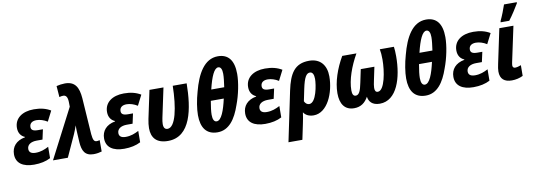

<svg xmlns="http://www.w3.org/2000/svg" viewBox="-71 -1270 5578 1998"><g transform="rotate(-10 2718.5 -271.5)"><path d="M198 10C266 10 325 -3 372 -28L373 -148C331 -126 289 -109 235 -109C184 -109 165 -130 165 -161C165 -206 206 -232 267 -232H328L351 -337H299C248 -337 227 -351 227 -382C227 -421 255 -442 301 -442C337 -442 379 -429 415 -406L470 -514C420 -544 364 -558 293 -558C170 -558 87 -498 87 -397C87 -342 114 -307 153 -291L152 -287C57 -270 9 -210 9 -132C9 -38 80 10 198 10Z M827 10C860 10 891 4 913 -3V-123C898 -119 890 -118 881 -118C855 -118 843 -135 837 -199L811 -585C802 -698 767 -767 659 -767C630 -767 595 -762 569 -755L578 -637C593 -642 605 -644 619 -644C645 -644 664 -627 666 -573L667 -520L398 0H555L661 -232C670 -252 687 -297 694 -318C693 -293 694 -256 696 -229L701 -139C707 -48 734 10 827 10Z M1150 10C1218 10 1277 -3 1324 -28L1325 -148C1283 -126 1241 -109 1187 -109C1136 -109 1117 -130 1117 -161C1117 -206 1158 -232 1219 -232H1280L1303 -337H1251C1200 -337 1179 -351 1179 -382C1179 -421 1207 -442 1253 -442C1289 -442 1331 -429 1367 -406L1422 -514C1372 -544 1316 -558 1245 -558C1122 -558 1039 -498 1039 -397C1039 -342 1066 -307 1105 -291L1104 -287C1009 -270 961 -210 961 -132C961 -38 1032 10 1150 10Z M1613 9C1855 9 1904 -282 1907 -548H1760C1756 -321 1715 -116 1630 -116C1603 -116 1588 -134 1588 -173C1588 -190 1591 -213 1596 -237L1662 -548H1514L1451 -251C1444 -217 1440 -184 1440 -156C1440 -55 1491 9 1613 9Z M2137 10C2258 10 2330 -94 2378 -235C2417 -337 2442 -465 2442 -554C2442 -701 2381 -769 2275 -769C2130 -769 2051 -623 2004 -443C1980 -360 1965 -267 1965 -201C1965 -68 2019 10 2137 10ZM2148 -440C2180 -573 2216 -655 2259 -655C2285 -655 2299 -628 2299 -580C2299 -542 2293 -497 2285 -440ZM2147 -104C2120 -104 2106 -131 2106 -180C2106 -214 2112 -263 2123 -325H2260C2233 -204 2197 -104 2147 -104Z M2641 10C2709 10 2768 -3 2815 -28L2816 -148C2774 -126 2732 -109 2678 -109C2627 -109 2608 -130 2608 -161C2608 -206 2649 -232 2710 -232H2771L2794 -337H2742C2691 -337 2670 -351 2670 -382C2670 -421 2698 -442 2744 -442C2780 -442 2822 -429 2858 -406L2913 -514C2863 -544 2807 -558 2736 -558C2613 -558 2530 -498 2530 -397C2530 -342 2557 -307 2596 -291L2595 -287C2500 -270 2452 -210 2452 -132C2452 -38 2523 10 2641 10Z M3127 -114C3103 -114 3086 -130 3076 -152L3102 -278C3127 -397 3151 -436 3189 -436C3216 -436 3231 -409 3231 -362C3231 -299 3201 -114 3127 -114ZM2844 240H2991L3025 78C3033 38 3042 -3 3046 -41C3065 -10 3102 10 3152 10C3298 10 3382 -189 3382 -362C3382 -479 3320 -558 3202 -558C3048 -558 2991 -461 2954 -287Z M3580 10C3652 10 3698 -27 3730 -85C3737 -34 3770 10 3851 10C4033 10 4103 -221 4103 -446C4103 -487 4101 -521 4097 -548H3948C3954 -517 3957 -483 3957 -438C3957 -316 3924 -116 3852 -116C3829 -116 3820 -132 3820 -162C3820 -182 3825 -208 3832 -241L3861 -379H3717L3688 -241C3671 -156 3654 -116 3618 -116C3593 -116 3582 -138 3582 -178C3582 -288 3631 -425 3701 -548H3551C3482 -430 3434 -292 3434 -173C3434 -60 3481 10 3580 10Z M4337 10C4458 10 4530 -94 4578 -235C4617 -337 4642 -465 4642 -554C4642 -701 4581 -769 4475 -769C4330 -769 4251 -623 4204 -443C4180 -360 4165 -267 4165 -201C4165 -68 4219 10 4337 10ZM4348 -440C4380 -573 4416 -655 4459 -655C4485 -655 4499 -628 4499 -580C4499 -542 4493 -497 4485 -440ZM4347 -104C4320 -104 4306 -131 4306 -180C4306 -214 4312 -263 4323 -325H4460C4433 -204 4397 -104 4347 -104Z M4841 10C4909 10 4968 -3 5015 -28L5016 -148C4974 -126 4932 -109 4878 -109C4827 -109 4808 -130 4808 -161C4808 -206 4849 -232 4910 -232H4971L4994 -337H4942C4891 -337 4870 -351 4870 -382C4870 -421 4898 -442 4944 -442C4980 -442 5022 -429 5058 -406L5113 -514C5063 -544 5007 -558 4936 -558C4813 -558 4730 -498 4730 -397C4730 -342 4757 -307 4796 -291L4795 -287C4700 -270 4652 -210 4652 -132C4652 -38 4723 10 4841 10Z M5235 -606H5326C5365 -656 5408 -725 5436 -772L5437 -783H5302C5289 -742 5256 -658 5237 -620ZM5246 10C5288 10 5330 0 5364 -17L5365 -130C5343 -121 5320 -115 5302 -115C5286 -115 5276 -125 5276 -142C5276 -152 5278 -163 5281 -178L5360 -548H5211L5134 -184C5127 -153 5123 -125 5123 -105C5123 -25 5169 10 5246 10Z"/></g></svg>

Font: Noto Sans Display SemiCondensed Extra
Style: Italic
Weight: 800
Width: 4
Italic angle: -12°
Designer: Monotype Design Team
Foundry: Monotype Imaging Inc.
Version: Version 1.900